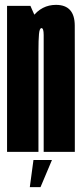

<svg xmlns="http://www.w3.org/2000/svg" viewBox="-20 -624 336 789"><path d="M9 0H138V-525L105 -600H9ZM159.5 0H287.5V-335Q287.5 -433.5 287.2 -518.8Q287 -604 210 -604Q151.5 -604 113.2 -554.2Q75 -504.5 75 -420L138 -413.5Q138 -459.5 140.2 -484Q142.5 -508.5 150.5 -508.5Q159.5 -508.5 159.5 -480Q159.5 -451.5 159.5 -346.5ZM102.5 145H146.5L193.5 33.5H117.5Z"/></svg>

Font: Anybody UltraCondensed
Style: Bold
Weight: 700
Width: 1
Version: Version 1.113;gftools[0.9.25]